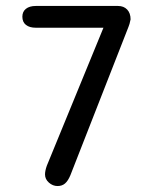

<svg xmlns="http://www.w3.org/2000/svg" viewBox="-20 -616 520 644"><path d="M327 -523 137 -60Q131 -43 131 -31Q131 -15 144 -3.5Q157 8 173 8Q188 8 198 -0.5Q208 -9 216 -28L411 -526Q413 -531 414.5 -536Q416 -541 418 -551Q418 -572 406.5 -584Q395 -596 376 -596H100Q79 -596 67 -586.5Q55 -577 55 -560Q55 -542 67 -532.5Q79 -523 100 -523Z"/></svg>

Font: Beiruti Medium
Style: Regular
Weight: 500
Designer: Arlette Boutros
Foundry: Boutros
Version: Version 1.41